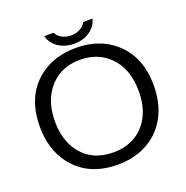

<svg xmlns="http://www.w3.org/2000/svg" viewBox="-157 -1024 1174 1210"><g transform="rotate(-20 430.0 -419.0)"><path d="M530.3 -878.9H593.3Q584 -843.8 560.1 -819.3Q511.7 -769 431.2 -769Q369.6 -769 323.2 -801.3Q283.2 -830.1 269 -878.9H332Q336.9 -867.2 346.2 -857.9Q379.4 -825.2 431.6 -825.2Q480 -825.2 512.7 -855Q525.9 -866.7 530.3 -878.9ZM431.2 -741.2Q584.5 -741.2 686 -654.8Q812 -547.9 812 -351.1Q812 -207 742.2 -107.9Q687.5 -29.8 596.7 9.3Q520.5 41 430.2 41Q231 41 125.5 -97.2Q47.9 -199.2 47.9 -351.1Q47.9 -556.6 183.6 -663.1Q283.7 -741.2 431.2 -741.2ZM428.7 -662.1Q289.6 -662.1 210.4 -557.6Q148.9 -475.6 148.9 -350.1Q148.9 -229.5 205.1 -149.9Q282.7 -41 430.7 -41Q563.5 -41 641.1 -132.3Q710.9 -215.3 710.9 -349.6Q710.9 -502.4 623.5 -587.4Q546.9 -662.1 428.7 -662.1Z"/></g></svg>

Font: BIZ UDPGothic
Style: Regular
Weight: 400
Designer: TypeBank Co., Ltd.
Foundry: Morisawa Inc.
Version: Version 1.051